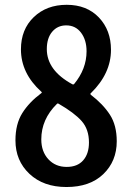

<svg xmlns="http://www.w3.org/2000/svg" viewBox="-20 -751 540 783"><path d="M251 11.7Q157.2 11.7 100.1 -42Q43 -95.7 43 -178.7Q43 -245.1 70.8 -289.6Q98.6 -334 148.4 -371.1Q150.4 -372.1 150.4 -374Q150.4 -376 148.4 -377Q65.4 -452.1 65.4 -549.8Q65.4 -630.9 117.7 -681.2Q169.9 -731.4 252 -731.4Q334 -731.4 383.3 -679.7Q432.6 -627.9 432.6 -547.9Q432.6 -451.2 350.6 -371.1Q348.6 -370.1 348.6 -368.2Q348.6 -366.2 350.6 -364.3Q400.4 -326.2 428.2 -283.2Q456.1 -240.2 456.1 -174.8Q456.1 -93.8 401.4 -41Q346.7 11.7 251 11.7ZM275.4 -407.2Q279.3 -405.3 282.2 -408.2Q333 -469.7 333 -542Q333 -587.9 310.5 -617.7Q288.1 -647.5 250 -647.5Q214.8 -647.5 192.9 -621.6Q170.9 -595.7 170.9 -550.8Q170.9 -463.9 275.4 -407.2ZM252 -70.3Q295.9 -70.3 319.3 -97.2Q342.8 -124 342.8 -169.9Q342.8 -223.6 313 -257.3Q283.2 -291 218.8 -328.1Q216.8 -329.1 215.8 -329.1Q213.9 -329.1 211.9 -327.1Q148.4 -264.6 148.4 -182.6Q148.4 -132.8 177.2 -101.6Q206.1 -70.3 252 -70.3Z"/></svg>

Font: Gen Jyuu Gothic L Monospace Medium
Style: Regular
Weight: 500
Designer: [Source Han Sans]
Ryoko NISHIZUKA  (kana & ideographs); Paul D. Hunt (Latin, Greek & Cyrillic); Wenlong ZHANG  (bopomofo
Version: Version 1.002.20150607